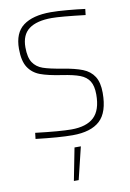

<svg xmlns="http://www.w3.org/2000/svg" viewBox="-104 -774 748 1103"><g transform="rotate(-10 270.0 -222.0)"><path d="M60 -9 64 -44Q207 -27 273 -27Q361 -27 404.5 -68Q448 -109 448 -200Q448 -250 430.5 -278Q413 -306 376.5 -320Q340 -334 273 -344Q193 -356 149 -372.5Q105 -389 80.5 -426.5Q56 -464 56 -535Q56 -628 111.5 -669.5Q167 -711 272 -711Q311 -711 368.5 -706Q426 -701 471 -695L467 -660Q324 -677 272 -677Q184 -677 139 -643.5Q94 -610 94 -537Q94 -478 114 -448Q134 -418 171 -405Q208 -392 282 -380Q355 -368 398 -351Q441 -334 463.5 -299Q486 -264 486 -203Q486 -90 433.5 -41.5Q381 7 274 7Q197 7 60 -9ZM272 78H309L263 267H235Z"/></g></svg>

Font: Cairo ExtraLight
Style: Regular
Weight: 275
Designer: Mohamed Gaber, Accademia di Belle Arti di Urbino and others
Foundry: Kief Type Foundry, Accademia di Belle Arti di Urbino and others
Version: Version 3.011